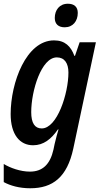

<svg xmlns="http://www.w3.org/2000/svg" viewBox="-24 -767 539 1027"><path d="M322 -621C366 -621 392 -654 392 -698C392 -731 372 -747 339 -747C294 -747 269 -713 269 -671C269 -638 289 -621 322 -621ZM199 -80C162 -80 143 -109 143 -167C143 -281 197 -460 280 -460C321 -460 342 -429 342 -379C342 -267 282 -80 199 -80ZM138 240C258 240 335 181 368 28L489 -541H402L377 -468H374C355 -519 324 -551 265 -551C116 -551 33 -325 33 -157C33 -47 82 10 153 10C209 10 250 -23 286 -75H289C285 -62 274 -23 268 4L262 33C244 113 203 151 136 151C85 151 30 131 -4 110V207C31 226 79 240 138 240Z"/></svg>

Font: Noto Sans Display SemiCondensed Medium
Style: Italic
Weight: 500
Width: 4
Italic angle: -12°
Designer: Monotype Design Team
Foundry: Monotype Imaging Inc.
Version: Version 1.900